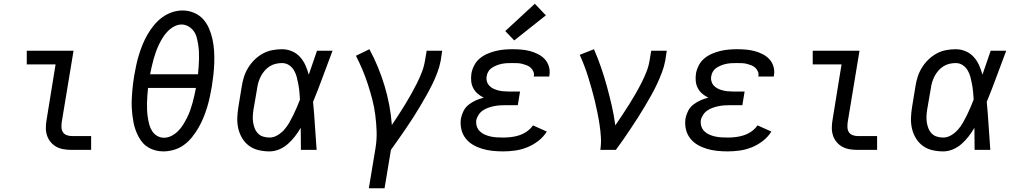

<svg xmlns="http://www.w3.org/2000/svg" viewBox="-20 -801 5440 1026"><path d="M363 0Q341 0 320 -3.5Q299 -7 281.5 -16.5Q264 -26 251 -41.5Q238 -57 231.5 -76.5Q225 -96 225 -117.5Q225 -139 229 -161L277 -457H123V-530H373L310 -149Q308 -135 308.5 -120.5Q309 -106 316 -95Q323 -84 336 -79Q349 -74 363 -74H467V0Z M853 8Q832 8 812 3Q792 -2 774.5 -12Q757 -22 744 -36.5Q731 -51 721.5 -68.5Q712 -86 705 -105Q698 -124 694 -144Q690 -164 687.5 -184.5Q685 -205 684 -226Q683 -247 684 -268.5Q685 -290 686.5 -311.5Q688 -333 691 -354Q694 -375 697 -396Q702 -424 708 -452.5Q714 -481 722.5 -508.5Q731 -536 742 -563Q753 -590 768 -616Q783 -642 802.5 -666Q822 -690 846.5 -708Q871 -726 899 -735.5Q927 -745 956 -745Q987 -745 1016 -733Q1045 -721 1065 -699Q1085 -677 1097 -649Q1109 -621 1115.5 -591Q1122 -561 1124 -529.5Q1126 -498 1125 -466Q1124 -434 1120.5 -402.5Q1117 -371 1112 -339Q1107 -311 1101 -282.5Q1095 -254 1086.5 -226.5Q1078 -199 1067 -172Q1056 -145 1041 -119Q1026 -93 1007 -69Q988 -45 963.5 -27Q939 -9 910 -0.5Q881 8 853 8ZM782 -404H1038Q1040 -424 1041.5 -444.5Q1043 -465 1043.5 -484.5Q1044 -504 1043 -524Q1042 -544 1039 -563Q1036 -582 1031 -601Q1026 -620 1015 -635Q1004 -650 987 -660Q970 -670 950 -670Q930 -670 910.5 -659.5Q891 -649 876 -633.5Q861 -618 849.5 -599.5Q838 -581 829 -562Q820 -543 813 -523.5Q806 -504 800.5 -484Q795 -464 790.5 -444Q786 -424 782 -404ZM857 -65Q877 -65 896.5 -75Q916 -85 931.5 -100.5Q947 -116 958.5 -134.5Q970 -153 979.5 -172Q989 -191 996 -210.5Q1003 -230 1008.5 -250Q1014 -270 1018.5 -290Q1023 -310 1027 -331H771Q769 -311 767.5 -291Q766 -271 765.5 -251Q765 -231 766 -211.5Q767 -192 770 -172.5Q773 -153 778 -134.5Q783 -116 793 -100.5Q803 -85 819.5 -75Q836 -65 857 -65Z M1420 8Q1391 8 1362.5 1.5Q1334 -5 1311.5 -21.5Q1289 -38 1274.5 -62Q1260 -86 1253.5 -113.5Q1247 -141 1248 -170.5Q1249 -200 1254 -230L1272 -340Q1276 -366 1284 -391Q1292 -416 1306.5 -439.5Q1321 -463 1341 -482.5Q1361 -502 1385 -515Q1409 -528 1435 -533Q1461 -538 1487 -538Q1515 -538 1540.5 -527Q1566 -516 1583.5 -496.5Q1601 -477 1612 -452.5Q1623 -428 1630 -402Q1641 -434 1652 -466Q1663 -498 1674 -530H1757Q1731 -462 1706 -393.5Q1681 -325 1653 -257Q1659 -193 1663 -128.5Q1667 -64 1672 0H1588Q1588 -30 1587.5 -59.5Q1587 -89 1587 -118Q1573 -94 1556 -72Q1539 -50 1518 -31.5Q1497 -13 1471.5 -2.5Q1446 8 1420 8ZM1420 -66Q1442 -66 1462.5 -78Q1483 -90 1498.5 -107.5Q1514 -125 1525.5 -145Q1537 -165 1547 -185.5Q1557 -206 1566 -227Q1575 -248 1583 -269Q1582 -289 1580 -309.5Q1578 -330 1574.5 -349.5Q1571 -369 1566 -388.5Q1561 -408 1551 -425Q1541 -442 1524.5 -453Q1508 -464 1487 -464Q1470 -464 1453 -460Q1436 -456 1421 -446.5Q1406 -437 1394 -423Q1382 -409 1374 -393.5Q1366 -378 1361 -361.5Q1356 -345 1354 -328L1335 -218Q1332 -200 1331 -182.5Q1330 -165 1332.5 -148Q1335 -131 1341 -115.5Q1347 -100 1358.5 -88Q1370 -76 1386.5 -71Q1403 -66 1420 -66Z M1951 205 1987 -12Q1994 -56 1992.5 -99.5Q1991 -143 1985.5 -186Q1980 -229 1969.5 -269.5Q1959 -310 1946 -350Q1933 -390 1917 -428Q1901 -466 1882 -503L1954 -538Q1979 -492 1999 -443.5Q2019 -395 2034.5 -344Q2050 -293 2060 -240Q2070 -187 2074 -133Q2092 -160 2110 -187.5Q2128 -215 2145 -243Q2162 -271 2178 -299.5Q2194 -328 2208.5 -357Q2223 -386 2234.5 -416Q2246 -446 2251 -477L2260 -530H2343L2335 -477Q2329 -445 2317 -413Q2305 -381 2290 -350.5Q2275 -320 2258 -290Q2241 -260 2223.5 -230.5Q2206 -201 2187 -171.5Q2168 -142 2148.5 -113.5Q2129 -85 2109 -56.5Q2089 -28 2069 0L2035 205Z M2669 8Q2640 8 2611.5 5Q2583 2 2556.5 -6Q2530 -14 2507 -27.5Q2484 -41 2467.5 -62.5Q2451 -84 2445 -111.5Q2439 -139 2443 -167Q2447 -188 2457 -208Q2467 -228 2485 -242Q2503 -256 2523.5 -265Q2544 -274 2565 -279Q2547 -288 2532.5 -300.5Q2518 -313 2509 -330Q2500 -347 2498 -367Q2496 -387 2499 -408Q2503 -430 2514 -451.5Q2525 -473 2543.5 -488.5Q2562 -504 2584 -513.5Q2606 -523 2628.5 -528.5Q2651 -534 2673.5 -536Q2696 -538 2718 -538Q2742 -538 2766 -536Q2790 -534 2812.5 -528Q2835 -522 2855.5 -511.5Q2876 -501 2891 -485Q2906 -469 2913 -446Q2920 -423 2916 -400Q2916 -398 2915.5 -396Q2915 -394 2915 -392H2832Q2832 -393 2832 -394Q2832 -395 2833 -396Q2835 -408 2829.5 -420Q2824 -432 2815 -440Q2806 -448 2794 -452.5Q2782 -457 2770 -460Q2758 -463 2744.5 -463.5Q2731 -464 2718 -464Q2705 -464 2691.5 -463.5Q2678 -463 2664.5 -460.5Q2651 -458 2637.5 -453Q2624 -448 2611.5 -440.5Q2599 -433 2591 -421Q2583 -409 2581 -395Q2578 -381 2581.5 -367.5Q2585 -354 2594 -344Q2603 -334 2615 -328Q2627 -322 2640 -318.5Q2653 -315 2667 -313.5Q2681 -312 2695 -312H2759L2747 -239H2683Q2668 -239 2652 -238Q2636 -237 2621 -234Q2606 -231 2590 -225.5Q2574 -220 2560.5 -211Q2547 -202 2537.5 -187.5Q2528 -173 2525 -158Q2523 -141 2528 -125.5Q2533 -110 2544.5 -99Q2556 -88 2571 -81.5Q2586 -75 2602 -71.5Q2618 -68 2635 -67Q2652 -66 2669 -66Q2690 -66 2711.5 -68.5Q2733 -71 2754.5 -78Q2776 -85 2795.5 -98.5Q2815 -112 2828 -131L2902 -98Q2884 -69 2856 -47.5Q2828 -26 2796.5 -13.5Q2765 -1 2732.5 3.5Q2700 8 2669 8ZM2728 -585 2680 -635 2838 -781 2897 -719Z M3188 0Q3193 -34 3191 -67.5Q3189 -101 3184 -134Q3179 -167 3172.5 -199Q3166 -231 3158.5 -262.5Q3151 -294 3142 -325.5Q3133 -357 3123.5 -388Q3114 -419 3102.5 -449Q3091 -479 3078 -508L3154 -538Q3175 -490 3192 -440.5Q3209 -391 3223 -340Q3237 -289 3249 -237Q3261 -185 3268 -131Q3287 -159 3305.5 -186.5Q3324 -214 3341.5 -242Q3359 -270 3375.5 -298.5Q3392 -327 3407 -356.5Q3422 -386 3434 -416Q3446 -446 3451 -477L3460 -530H3543L3535 -477Q3529 -445 3517 -413.5Q3505 -382 3490.5 -351Q3476 -320 3459 -290Q3442 -260 3424.5 -230.5Q3407 -201 3388.5 -172Q3370 -143 3350.5 -114Q3331 -85 3311.5 -56.5Q3292 -28 3271 0Z M3869 8Q3840 8 3811.5 5Q3783 2 3756.5 -6Q3730 -14 3707 -27.5Q3684 -41 3667.5 -62.5Q3651 -84 3645 -111.5Q3639 -139 3643 -167Q3647 -188 3657 -208Q3667 -228 3685 -242Q3703 -256 3723.5 -265Q3744 -274 3765 -279Q3747 -288 3732.5 -300.5Q3718 -313 3709 -330Q3700 -347 3698 -367Q3696 -387 3699 -408Q3703 -430 3714 -451.5Q3725 -473 3743.5 -488.5Q3762 -504 3784 -513.5Q3806 -523 3828.5 -528.5Q3851 -534 3873.5 -536Q3896 -538 3918 -538Q3942 -538 3966 -536Q3990 -534 4012.5 -528Q4035 -522 4055.5 -511.5Q4076 -501 4091 -485Q4106 -469 4113 -446Q4120 -423 4116 -400Q4116 -398 4115.5 -396Q4115 -394 4115 -392H4032Q4032 -393 4032 -394Q4032 -395 4033 -396Q4035 -408 4029.5 -420Q4024 -432 4015 -440Q4006 -448 3994 -452.5Q3982 -457 3970 -460Q3958 -463 3944.5 -463.5Q3931 -464 3918 -464Q3905 -464 3891.5 -463.5Q3878 -463 3864.5 -460.5Q3851 -458 3837.5 -453Q3824 -448 3811.5 -440.5Q3799 -433 3791 -421Q3783 -409 3781 -395Q3778 -381 3781.5 -367.5Q3785 -354 3794 -344Q3803 -334 3815 -328Q3827 -322 3840 -318.5Q3853 -315 3867 -313.5Q3881 -312 3895 -312H3959L3947 -239H3883Q3868 -239 3852 -238Q3836 -237 3821 -234Q3806 -231 3790 -225.5Q3774 -220 3760.5 -211Q3747 -202 3737.5 -187.5Q3728 -173 3725 -158Q3723 -141 3728 -125.5Q3733 -110 3744.5 -99Q3756 -88 3771 -81.5Q3786 -75 3802 -71.5Q3818 -68 3835 -67Q3852 -66 3869 -66Q3890 -66 3911.5 -68.5Q3933 -71 3954.5 -78Q3976 -85 3995.5 -98.5Q4015 -112 4028 -131L4102 -98Q4084 -69 4056 -47.5Q4028 -26 3996.5 -13.5Q3965 -1 3932.5 3.5Q3900 8 3869 8Z M4563 0Q4541 0 4520 -3.5Q4499 -7 4481.5 -16.5Q4464 -26 4451 -41.5Q4438 -57 4431.5 -76.5Q4425 -96 4425 -117.5Q4425 -139 4429 -161L4477 -457H4323V-530H4573L4510 -149Q4508 -135 4508.5 -120.5Q4509 -106 4516 -95Q4523 -84 4536 -79Q4549 -74 4563 -74H4667V0Z M5020 8Q4991 8 4962.5 1.5Q4934 -5 4911.5 -21.5Q4889 -38 4874.5 -62Q4860 -86 4853.5 -113.5Q4847 -141 4848 -170.5Q4849 -200 4854 -230L4872 -340Q4876 -366 4884 -391Q4892 -416 4906.5 -439.5Q4921 -463 4941 -482.5Q4961 -502 4985 -515Q5009 -528 5035 -533Q5061 -538 5087 -538Q5115 -538 5140.5 -527Q5166 -516 5183.5 -496.5Q5201 -477 5212 -452.5Q5223 -428 5230 -402Q5241 -434 5252 -466Q5263 -498 5274 -530H5357Q5331 -462 5306 -393.5Q5281 -325 5253 -257Q5259 -193 5263 -128.5Q5267 -64 5272 0H5188Q5188 -30 5187.5 -59.5Q5187 -89 5187 -118Q5173 -94 5156 -72Q5139 -50 5118 -31.5Q5097 -13 5071.5 -2.5Q5046 8 5020 8ZM5020 -66Q5042 -66 5062.5 -78Q5083 -90 5098.5 -107.5Q5114 -125 5125.5 -145Q5137 -165 5147 -185.5Q5157 -206 5166 -227Q5175 -248 5183 -269Q5182 -289 5180 -309.5Q5178 -330 5174.5 -349.5Q5171 -369 5166 -388.5Q5161 -408 5151 -425Q5141 -442 5124.5 -453Q5108 -464 5087 -464Q5070 -464 5053 -460Q5036 -456 5021 -446.5Q5006 -437 4994 -423Q4982 -409 4974 -393.5Q4966 -378 4961 -361.5Q4956 -345 4954 -328L4935 -218Q4932 -200 4931 -182.5Q4930 -165 4932.5 -148Q4935 -131 4941 -115.5Q4947 -100 4958.5 -88Q4970 -76 4986.5 -71Q5003 -66 5020 -66Z"/></svg>

Font: Iosevka Curly Extended
Style: Italic
Weight: 400
Width: 7
Italic angle: -9°
Monospace: yes
Designer: Belleve Invis
Foundry: Belleve Invis
Version: Version 11.1.0; ttfautohint (v1.8.3)